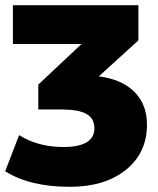

<svg xmlns="http://www.w3.org/2000/svg" viewBox="-25 -530 612 742"><path d="M245.1 191.9Q89.8 191.9 -4.9 131.8L48.8 -7.8Q122.1 38.1 219.2 38.1Q339.8 38.1 339.8 -34.2Q339.8 -72.3 309.1 -89.6Q278.3 -106.9 212.9 -106.9H123V-203.1L290 -359.9H24.9V-509.8H509.8V-374L356.9 -234.9Q445.8 -223.6 494.4 -175Q543 -126.5 543 -47.9Q543 60.5 461.7 126.2Q380.4 191.9 245.1 191.9Z"/></svg>

Font: Mulish ExtraBlack
Style: Regular
Weight: 1000
Designer: Vernon Adams
Foundry: Vernon Adams
Version: Version 3.603; ttfautohint (v1.8.3)